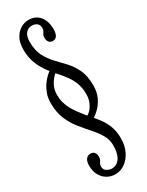

<svg xmlns="http://www.w3.org/2000/svg" viewBox="-233 -748 748 974"><g transform="rotate(-30 141.0 -260.5)"><path d="M127 189Q100.5 189 78.8 176Q57 163 44.5 139.5Q32 116 32 84Q32 61 41.5 47.8Q51 34.5 67.5 34.5Q83 34.5 90.5 44Q98 53.5 98 69Q98 82 94 89Q90 96 86 101.8Q82 107.5 82 118Q82 138 97.2 146.5Q112.5 155 125.5 155Q145.5 155 160 143.2Q174.5 131.5 182.2 109.5Q190 87.5 190 57Q190 22 173 -6.8Q156 -35.5 131 -63.5Q106 -91.5 80.8 -122.8Q55.5 -154 38.8 -194Q22 -234 22 -287.5Q22 -317 30.5 -341Q39 -365 51.8 -383.5Q64.5 -402 77.2 -414.2Q90 -426.5 98 -432Q79 -456 65.5 -480.8Q52 -505.5 44.8 -533.2Q37.5 -561 37.5 -592.5Q37.5 -630.5 51.2 -656.5Q65 -682.5 87.2 -696.2Q109.5 -710 135 -710Q176 -710 199.2 -681.5Q222.5 -653 222.5 -605.5Q222.5 -583 214.8 -569.2Q207 -555.5 190.5 -555.5Q175.5 -555.5 167.8 -565Q160 -574.5 160 -590Q160 -602.5 164 -609.2Q168 -616 172 -622Q176 -628 176 -638.5Q176 -653 170 -661.2Q164 -669.5 154.8 -673Q145.5 -676.5 135.5 -676.5Q112.5 -676.5 98.8 -659.5Q85 -642.5 85 -610Q85 -560 102.2 -526.5Q119.5 -493 144.5 -467Q169.5 -441 194.8 -414Q220 -387 237.2 -350.2Q254.5 -313.5 254.5 -257.5Q254.5 -217.5 240.2 -188.5Q226 -159.5 207.2 -141Q188.5 -122.5 174 -114Q192.5 -93 207.8 -70.2Q223 -47.5 232.2 -19.8Q241.5 8 241.5 44Q241.5 87.5 225.2 120.2Q209 153 183 171Q157 189 127 189ZM151 -140.5Q171.5 -150.5 186.5 -177.8Q201.5 -205 201.5 -236.5Q201.5 -269.5 193 -296.2Q184.5 -323 166.2 -349.5Q148 -376 118.5 -407.5Q100 -392.5 85.2 -366.2Q70.5 -340 70.5 -311Q70.5 -284.5 76.2 -262.8Q82 -241 92.8 -221.5Q103.5 -202 118.2 -182.2Q133 -162.5 151 -140.5Z"/></g></svg>

Font: Imbue Thin 10pt
Style: Regular
Weight: 400
Version: Version 1.102